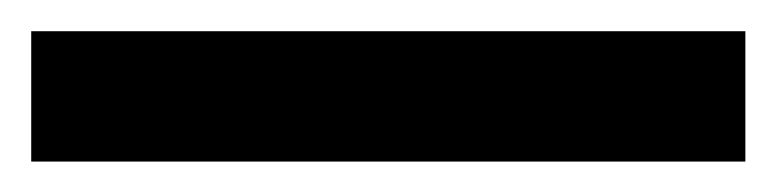

<svg xmlns="http://www.w3.org/2000/svg" viewBox="-20 -20 498 123"><path d="M457.5 0V83.5H0V0Z"/></svg>

Font: Inter Cardless Display
Style: Regular
Weight: 400
Designer: Rasmus Andersson
Foundry: rsms
Version: Version 4.001;git-9221beed3